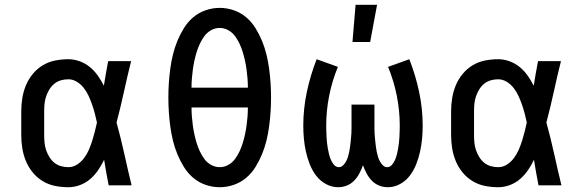

<svg xmlns="http://www.w3.org/2000/svg" viewBox="-20 -776 2440 804"><path d="M266 8Q238 8 210.5 2.5Q183 -3 159 -17.5Q135 -32 117 -54Q99 -76 88.5 -101.5Q78 -127 73.5 -154.5Q69 -182 69 -210V-310Q69 -338 73.5 -365.5Q78 -393 88.5 -418.5Q99 -444 117 -466Q135 -488 159 -502.5Q183 -517 210.5 -522.5Q238 -528 266 -528Q290 -528 313.5 -519.5Q337 -511 356 -495.5Q375 -480 389.5 -459.5Q404 -439 415 -417Q419 -443 423.5 -468.5Q428 -494 433 -520H529Q513 -456 499 -391.5Q485 -327 468 -263Q486 -198 500.5 -132Q515 -66 531 0H435Q430 -27 425 -53.5Q420 -80 416 -107Q405 -84 391 -63.5Q377 -43 358 -26.5Q339 -10 315 -1Q291 8 266 8ZM266 -76Q286 -76 303 -87Q320 -98 332 -114Q344 -130 352 -148.5Q360 -167 366 -186Q372 -205 377 -224.5Q382 -244 386 -263Q382 -282 377 -301Q372 -320 365.5 -338.5Q359 -357 351 -374.5Q343 -392 331 -407.5Q319 -423 302 -433.5Q285 -444 266 -444Q250 -444 234.5 -439.5Q219 -435 207 -425Q195 -415 186.5 -401Q178 -387 173 -372Q168 -357 166.5 -341.5Q165 -326 165 -310V-210Q165 -194 166.5 -178.5Q168 -163 173 -148Q178 -133 186.5 -119Q195 -105 207 -95Q219 -85 234.5 -80.5Q250 -76 266 -76Z M900 8Q870 8 841 -2Q812 -12 789 -31.5Q766 -51 750 -77Q734 -103 722.5 -131Q711 -159 704 -188Q697 -217 693 -247Q689 -277 687 -307Q685 -337 685 -368Q685 -398 687 -428Q689 -458 693 -488Q697 -518 704 -547Q711 -576 722.5 -604Q734 -632 750 -658Q766 -684 789 -703.5Q812 -723 841 -733Q870 -743 900 -743Q930 -743 959 -733Q988 -723 1011 -703.5Q1034 -684 1050 -658Q1066 -632 1077.5 -604Q1089 -576 1096 -547Q1103 -518 1107 -488Q1111 -458 1113 -428Q1115 -398 1115 -368Q1115 -337 1113 -307Q1111 -277 1107 -247Q1103 -217 1096 -188Q1089 -159 1077.5 -131Q1066 -103 1050 -77Q1034 -51 1011 -31.5Q988 -12 959 -2Q930 8 900 8ZM1018 -409Q1018 -428 1016.5 -447Q1015 -466 1012.5 -484.5Q1010 -503 1006 -521.5Q1002 -540 996.5 -558Q991 -576 983 -593Q975 -610 964 -625Q953 -640 936 -649.5Q919 -659 900 -659Q881 -659 864 -649.5Q847 -640 836 -625Q825 -610 817 -593Q809 -576 803.5 -558Q798 -540 794 -521.5Q790 -503 787.5 -484.5Q785 -466 783.5 -447Q782 -428 782 -409ZM900 -76Q919 -76 936 -85.5Q953 -95 964 -110Q975 -125 983 -142Q991 -159 996.5 -177Q1002 -195 1006 -213.5Q1010 -232 1012.5 -250.5Q1015 -269 1016.5 -288Q1018 -307 1018 -326H782Q782 -307 783.5 -288Q785 -269 787.5 -250.5Q790 -232 794 -213.5Q798 -195 803.5 -177Q809 -159 817 -142Q825 -125 836 -110Q847 -95 864 -85.5Q881 -76 900 -76Z M1604 8Q1585 8 1567.5 1Q1550 -6 1537 -19.5Q1524 -33 1515 -50Q1506 -67 1500 -84Q1494 -67 1485 -50Q1476 -33 1463 -19.5Q1450 -6 1432.5 1Q1415 8 1396 8Q1369 8 1344.5 -5.5Q1320 -19 1303.5 -41Q1287 -63 1277 -88.5Q1267 -114 1261 -141Q1255 -168 1252.5 -195.5Q1250 -223 1250 -250Q1250 -321 1265 -391.5Q1280 -462 1306 -528L1395 -496Q1371 -438 1358.5 -375.5Q1346 -313 1346 -249Q1346 -237 1346.5 -225Q1347 -213 1347.5 -201Q1348 -189 1349.5 -177Q1351 -165 1353 -153Q1355 -141 1358 -129.5Q1361 -118 1365.5 -107Q1370 -96 1378.5 -86Q1387 -76 1399 -76Q1409 -76 1416.5 -83.5Q1424 -91 1429 -100Q1434 -109 1437 -119Q1440 -129 1442 -138.5Q1444 -148 1445.5 -158.5Q1447 -169 1448 -179Q1449 -189 1450 -199Q1451 -209 1451.5 -219Q1452 -229 1452 -239.5Q1452 -250 1452 -260V-338H1548V-260Q1548 -250 1548 -239.5Q1548 -229 1548.5 -219Q1549 -209 1550 -199Q1551 -189 1552 -179Q1553 -169 1554.5 -158.5Q1556 -148 1558 -138.5Q1560 -129 1563 -119Q1566 -109 1571 -100Q1576 -91 1583.5 -83.5Q1591 -76 1601 -76Q1613 -76 1621.5 -86Q1630 -96 1634.5 -107Q1639 -118 1642 -129.5Q1645 -141 1647 -153Q1649 -165 1650.5 -177Q1652 -189 1652.5 -201Q1653 -213 1653.5 -225Q1654 -237 1654 -249Q1654 -313 1641.5 -375.5Q1629 -438 1605 -496L1694 -528Q1720 -462 1735 -391.5Q1750 -321 1750 -250Q1750 -223 1747.5 -195.5Q1745 -168 1739 -141Q1733 -114 1723 -88.5Q1713 -63 1696.5 -41Q1680 -19 1655.5 -5.5Q1631 8 1604 8ZM1456 -600 1469 -756H1559L1530 -600Z M2066 8Q2038 8 2010.5 2.5Q1983 -3 1959 -17.5Q1935 -32 1917 -54Q1899 -76 1888.5 -101.5Q1878 -127 1873.5 -154.5Q1869 -182 1869 -210V-310Q1869 -338 1873.5 -365.5Q1878 -393 1888.5 -418.5Q1899 -444 1917 -466Q1935 -488 1959 -502.5Q1983 -517 2010.5 -522.5Q2038 -528 2066 -528Q2090 -528 2113.5 -519.5Q2137 -511 2156 -495.5Q2175 -480 2189.5 -459.5Q2204 -439 2215 -417Q2219 -443 2223.5 -468.5Q2228 -494 2233 -520H2329Q2313 -456 2299 -391.5Q2285 -327 2268 -263Q2286 -198 2300.5 -132Q2315 -66 2331 0H2235Q2230 -27 2225 -53.5Q2220 -80 2216 -107Q2205 -84 2191 -63.5Q2177 -43 2158 -26.5Q2139 -10 2115 -1Q2091 8 2066 8ZM2066 -76Q2086 -76 2103 -87Q2120 -98 2132 -114Q2144 -130 2152 -148.5Q2160 -167 2166 -186Q2172 -205 2177 -224.5Q2182 -244 2186 -263Q2182 -282 2177 -301Q2172 -320 2165.5 -338.5Q2159 -357 2151 -374.5Q2143 -392 2131 -407.5Q2119 -423 2102 -433.5Q2085 -444 2066 -444Q2050 -444 2034.5 -439.5Q2019 -435 2007 -425Q1995 -415 1986.5 -401Q1978 -387 1973 -372Q1968 -357 1966.5 -341.5Q1965 -326 1965 -310V-210Q1965 -194 1966.5 -178.5Q1968 -163 1973 -148Q1978 -133 1986.5 -119Q1995 -105 2007 -95Q2019 -85 2034.5 -80.5Q2050 -76 2066 -76Z"/></svg>

Font: Iosevka Fixed Medium Extended
Style: Regular
Weight: 500
Width: 7
Monospace: yes
Designer: Belleve Invis
Foundry: Belleve Invis
Version: Version 24.1.1; ttfautohint (v1.8.4)